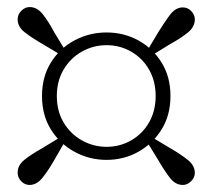

<svg xmlns="http://www.w3.org/2000/svg" viewBox="-20 -634 602 544"><path d="M405 -474 394 -485 428 -542Q447 -573 462.5 -593Q478 -613 498 -613Q512 -613 522 -602.5Q532 -592 532 -579Q532 -558 512.5 -542Q493 -526 462 -509ZM141 -362Q141 -319 160.5 -286.5Q180 -254 212.5 -236Q245 -218 282 -218Q320 -218 352 -236.5Q384 -255 402.5 -287.5Q421 -320 421 -362Q421 -404 402.5 -436.5Q384 -469 352 -487.5Q320 -506 282 -506Q244 -506 211.5 -487.5Q179 -469 160 -436.5Q141 -404 141 -362ZM99 -362Q99 -416 124 -456.5Q149 -497 191 -519.5Q233 -542 282 -542Q331 -542 372 -519.5Q413 -497 438 -456.5Q463 -416 463 -362Q463 -308 438 -267.5Q413 -227 372 -204Q331 -181 282 -181Q233 -181 191 -204Q149 -227 124 -267.5Q99 -308 99 -362ZM168 -486 158 -475 101 -509Q70 -527 50 -542.5Q30 -558 30 -579Q30 -593 40.5 -603.5Q51 -614 64 -614Q85 -614 101 -594Q117 -574 134 -542ZM157 -249 168 -240 134 -181Q117 -151 100.5 -130.5Q84 -110 64 -110Q50 -110 40 -120.5Q30 -131 30 -145Q30 -166 49.5 -181.5Q69 -197 101 -215ZM393 -238 404 -249 461 -215Q492 -197 512 -181Q532 -165 532 -144Q532 -131 521.5 -120.5Q511 -110 498 -110Q477 -110 461.5 -130Q446 -150 428 -181Z"/></svg>

Font: Noto Serif TC ExtraLight Medium
Style: Regular
Weight: 500
Version: Version 2.002-H1;hotconv 1.1.0;makeotfexe 2.6.0